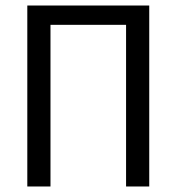

<svg xmlns="http://www.w3.org/2000/svg" viewBox="-20 -676 640 696"><path d="M79 0V-656H521V0H437V-586H163V0Z"/></svg>

Font: SauceCodePro NFM
Style: Regular
Weight: 400
Monospace: yes
Designer: Paul D. Hunt, Teo Tuominen
Foundry: Adobe
Version: Version 2.042;hotconv 1.1.0;makeotfexe 2.6.0;Nerd Fonts 3.3.